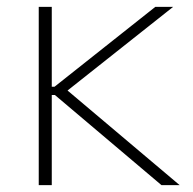

<svg xmlns="http://www.w3.org/2000/svg" viewBox="-20 -540 563 560"><path d="M93 0H131V-263H140L451 0H504L177 -276L485 -520H433L139 -287H131V-520H93Z"/></svg>

Font: Fixel Display ExtraLight
Style: Regular
Weight: 200
Designer: AlfaBravo + MacPaw
Foundry: Kyrylo Tkachov, Marchela Mozhyna, Serhii Makarenko, Maria Weinstein, Zakhar Kryvoshyya
Version: Version 1.211